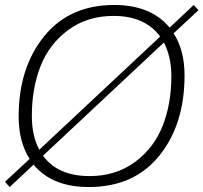

<svg xmlns="http://www.w3.org/2000/svg" viewBox="-26 -742 818 772"><path d="M13 10 -6 -11 93 -103Q49 -172 49 -274Q49 -469 151 -595.5Q253 -722 433 -722Q581 -722 656 -631L753 -722L772 -701L672 -608Q716 -541 716 -438Q716 -242 614.5 -116Q513 10 331 10Q183 10 109 -80ZM102 -276Q102 -196 132 -140L618 -595Q557 -678 431 -678Q325 -678 248.5 -621.5Q172 -565 137 -476Q102 -387 102 -276ZM334 -34Q440 -34 516.5 -90.5Q593 -147 628 -236Q663 -325 663 -436Q663 -513 633 -571L147 -116Q206 -34 334 -34Z"/></svg>

Font: Creato Display Light
Style: Italic
Weight: 300
Italic angle: -10°
Version: Version 1.000